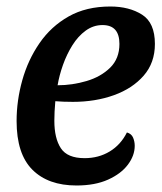

<svg xmlns="http://www.w3.org/2000/svg" viewBox="-20 -550 497 590"><path d="M215 20Q128 20 79.5 -28.5Q31 -77 31 -178Q31 -241 48.5 -303.5Q66 -366 101.5 -417.5Q137 -469 191 -499.5Q245 -530 319 -530Q377 -530 416.5 -505Q456 -480 456 -415Q456 -357 421.5 -317.5Q387 -278 330 -257.5Q273 -237 204 -237Q191 -237 175.5 -237.5Q160 -238 150 -239Q147 -206 147 -179Q147 -125 167 -94.5Q187 -64 240 -64Q283 -64 317 -84.5Q351 -105 370 -143Q384 -139 389 -127Q394 -115 394 -102Q394 -72 373 -44Q352 -16 312 2Q272 20 215 20ZM157 -288Q202 -288 246 -301Q290 -314 318.5 -342Q347 -370 347 -415Q347 -473 295 -473Q267 -473 243.5 -456Q220 -439 202.5 -411Q185 -383 173.5 -350.5Q162 -318 157 -288Z"/></svg>

Font: Sansita Swashed
Style: Regular
Weight: 400
Designer: Pablo Cosgaya
Foundry: Omnibus-Type
Version: Version 1.003; ttfautohint (v1.8.3)